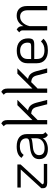

<svg xmlns="http://www.w3.org/2000/svg" viewBox="1106 -1870 775 3027"><g transform="rotate(-90 1493.5 -356.5)"><path d="M423 -53V0H124Q40 0 40 -64V-93L335 -417H50V-470H414V-419L101 -77Q104 -53 136 -53Z M924 -29 879 11Q854 -3 842 -21Q830 -39 828 -68Q802 -30 757 -9.5Q712 11 656 11Q580 11 539 -24.5Q498 -60 498 -127Q498 -189 541 -224Q584 -259 671 -269L749 -278Q782 -282 798.5 -288Q815 -294 821 -305.5Q827 -317 826 -338Q817 -431 696 -431Q651 -431 619 -416.5Q587 -402 564 -371L518 -405Q565 -481 696 -481Q792 -481 842.5 -440Q893 -399 893 -322V-85Q893 -67 899.5 -55.5Q906 -44 924 -29ZM827 -172V-253Q815 -244 798 -239.5Q781 -235 751 -232L677 -224Q620 -217 590.5 -192.5Q561 -168 561 -128Q561 -41 671 -41Q741 -41 784 -77Q827 -113 827 -172Z M1389 -166 1432 0H1363L1320 -166Q1309 -209 1285.5 -228.5Q1262 -248 1215 -252L1114 -151V0H1047V-628Q1047 -647 1041 -658Q1035 -669 1016 -685L1062 -724Q1091 -708 1102.5 -686Q1114 -664 1114 -626V-233L1349 -470H1433L1265 -302Q1315 -294 1343.5 -262Q1372 -230 1389 -166Z M1886 -166 1929 0H1860L1817 -166Q1806 -209 1782.5 -228.5Q1759 -248 1712 -252L1611 -151V0H1544V-628Q1544 -647 1538 -658Q1532 -669 1513 -685L1559 -724Q1588 -708 1599.5 -686Q1611 -664 1611 -626V-233L1846 -470H1930L1762 -302Q1812 -294 1840.5 -262Q1869 -230 1886 -166Z M2354 -98 2396 -59Q2364 -23 2320 -6Q2276 11 2213 11Q2117 11 2063.5 -34.5Q2010 -80 2010 -162V-314Q2010 -391 2062.5 -435.5Q2115 -480 2207 -480Q2301 -480 2351.5 -433Q2402 -386 2402 -300Q2402 -245 2381.5 -224.5Q2361 -204 2305 -204H2077V-162Q2077 -102 2111.5 -72.5Q2146 -43 2217 -43Q2260 -43 2293 -56Q2326 -69 2354 -98ZM2077 -310V-253H2277Q2311 -253 2323 -264.5Q2335 -276 2335 -308Q2335 -364 2301 -395.5Q2267 -427 2206 -427Q2146 -427 2111.5 -395.5Q2077 -364 2077 -310Z M2912 -321V0H2845V-311Q2845 -366 2818.5 -396.5Q2792 -427 2745 -427Q2691 -427 2651.5 -387Q2612 -347 2595 -278V0H2528V-385Q2528 -403 2521.5 -414.5Q2515 -426 2497 -441L2541 -481Q2572 -464 2583.5 -442.5Q2595 -421 2595 -383V-374Q2620 -426 2662.5 -453.5Q2705 -481 2761 -481Q2832 -481 2872 -438.5Q2912 -396 2912 -321Z"/></g></svg>

Font: KoHo
Style: Regular
Weight: 400
Version: Version 1.000; ttfautohint (v1.6)